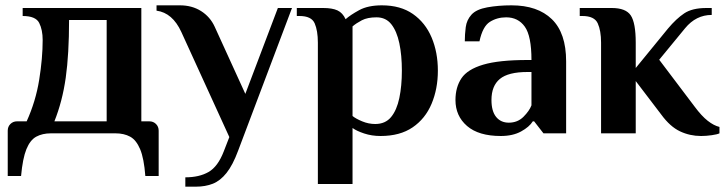

<svg xmlns="http://www.w3.org/2000/svg" viewBox="-20 -500 2719 720"><path d="M9 160V-10Q9 -25 19 -35Q29 -45 44 -45H80Q114 -120 127 -201Q140 -282 140 -350Q140 -388 127 -414Q114 -440 65 -440V-470H510V-45H540Q555 -45 565 -35Q575 -25 575 -10V160H525Q520 94 505.5 59.5Q491 25 468 12.5Q445 0 413 0H171Q139 0 116 12.5Q93 25 79 59.5Q65 94 59 160ZM184 -45H380V-425H239Q239 -297 226.5 -208.5Q214 -120 184 -45Z M675 200V165Q727 165 762 145Q797 125 819 68L840 14L660 -380Q627 -452 567 -460V-480H655Q700 -480 734 -458.5Q768 -437 785 -400L900 -148L1022 -470H1075L873 65Q853 119 829.5 148.5Q806 178 778 189Q750 200 715 200Z M1172 190V-340Q1172 -385 1160 -412.5Q1148 -440 1103 -440H1093V-470H1192Q1226 -470 1245.5 -461Q1265 -452 1276 -428Q1294 -444 1327 -462Q1360 -480 1412 -480Q1482 -480 1528.5 -447.5Q1575 -415 1598.5 -359.5Q1622 -304 1622 -235Q1622 -167 1598.5 -111Q1575 -55 1527.5 -22.5Q1480 10 1407 10Q1374 10 1345.5 0.5Q1317 -9 1302 -20V190ZM1387 -35Q1425 -35 1446.5 -61Q1468 -87 1477.5 -132.5Q1487 -178 1487 -235Q1487 -293 1477.5 -338Q1468 -383 1447.5 -409Q1427 -435 1392 -435Q1358 -435 1337 -424Q1316 -413 1302 -401V-65Q1314 -55 1338 -45Q1362 -35 1387 -35Z M1858 10Q1775 10 1731.5 -27.5Q1688 -65 1688 -125Q1688 -173 1710.5 -206.5Q1733 -240 1792 -257.5Q1851 -275 1958 -275H1973Q1973 -365 1948 -400Q1923 -435 1878 -435Q1844 -435 1817 -418Q1790 -401 1778 -345H1723Q1723 -371 1726.5 -398Q1730 -425 1748 -445Q1766 -465 1807.5 -472.5Q1849 -480 1898 -480Q1996 -480 2049.5 -428Q2103 -376 2103 -270V0H2018L1983 -45H1978Q1965 -24 1934 -7Q1903 10 1858 10ZM1888 -40Q1921 -40 1943 -62Q1965 -84 1973 -105V-230H1958Q1886 -230 1854.5 -204Q1823 -178 1823 -125Q1823 -83 1840.5 -61.5Q1858 -40 1888 -40Z M2609 10Q2567 10 2530 -7.5Q2493 -25 2460 -70L2364 -196V0H2234V-340Q2234 -385 2221.5 -412.5Q2209 -440 2164 -440H2154V-470H2274Q2327 -470 2345.5 -442Q2364 -414 2364 -340V-245L2485 -393Q2516 -430 2546 -450Q2576 -470 2629 -470H2649V-444Q2590 -444 2549 -394L2452 -276L2585 -100Q2611 -65 2634 -47Q2657 -29 2678 -24V0Q2670 4 2649 7Q2628 10 2609 10Z"/></svg>

Font: El Messiri
Style: Bold
Weight: 700
Designer: Mohamed Gaber
Foundry: Kief Type Foundry
Version: Version 2.020; ttfautohint (v1.8.3)